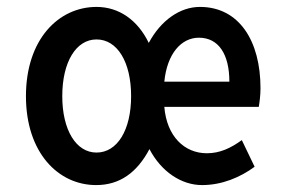

<svg xmlns="http://www.w3.org/2000/svg" viewBox="-20 -523 837 555"><path d="M160 -245C160 -344 200 -409 259 -409C319 -409 359 -344 359 -245C359 -147 319 -82 259 -82C200 -82 160 -147 160 -245ZM55 -245C55 -82 148 12 258 12C326 12 376 -24 412 -92C446 -27 504 12 564 12C621 12 674 -10 716 -41L679 -118C647 -95 616 -80 578 -80C513 -80 462 -129 455 -214H728C730 -226 733 -246 733 -268C733 -405 671 -503 558 -503C500 -503 445 -464 410 -399C378 -465 324 -503 259 -503C149 -503 55 -409 55 -245ZM455 -287C463 -368 504 -414 555 -414C612 -414 643 -366 643 -287Z"/></svg>

Font: Falling Sky
Style: Condensed
Weight: 400
Designer: Paul D. Hunt
Foundry: Adobe Systems Incorporated
Version: Version 1.02